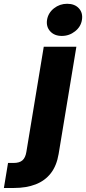

<svg xmlns="http://www.w3.org/2000/svg" viewBox="-132 -772 447 997"><path d="M95.2 -529.3H264.6L172.4 27.8Q162.1 88.9 131.8 127.7Q101.6 166.5 53.2 185.3Q4.9 204.1 -59.6 204.1H-111.8L-90.3 74.2H-62Q-30.8 74.2 -15.4 60.5Q0 46.9 4.9 17.1ZM189 -585.4Q150.4 -585.4 128.7 -609.4Q106.9 -633.3 112.3 -668.9Q118.2 -705.1 148.2 -728.8Q178.2 -752.4 216.8 -752.4Q255.9 -752.4 277.6 -728.8Q299.3 -705.1 293.5 -668.9Q288.1 -633.3 257.8 -609.4Q227.5 -585.4 189 -585.4Z"/></svg>

Font: Inter 24pt ExtraBold
Style: Italic
Weight: 800
Italic angle: -9.3988°
Designer: Rasmus Andersson
Foundry: rsms
Version: Version 4.001;git-66647c0bb